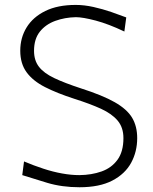

<svg xmlns="http://www.w3.org/2000/svg" viewBox="-20 -766 634 796"><path d="M309.6 10.3Q392.6 10.3 445.6 -17.3Q498.5 -44.9 523.7 -91.1Q548.8 -137.2 548.8 -193.4Q548.8 -242.7 527.6 -278.1Q506.3 -313.5 455.6 -342.3Q404.8 -371.1 316.4 -399.4Q247.6 -421.9 204.6 -442.4Q161.6 -462.9 141.4 -489.3Q121.1 -515.6 121.1 -555.2Q121.1 -604.5 145.3 -634.8Q169.4 -665 209 -679.4Q248.5 -693.8 294.4 -694.8Q323.2 -694.8 376.7 -680.7Q430.2 -666.5 495.6 -635.3L503.4 -693.8Q476.6 -704.1 441.2 -716.3Q405.8 -728.5 367.4 -737.1Q329.1 -745.6 293.9 -745.6Q219.2 -745.6 168 -720.5Q116.7 -695.3 90.3 -652.3Q64 -609.4 64 -555.7Q64 -502.4 90.1 -466.6Q116.2 -430.7 166.5 -405Q216.8 -379.4 288.1 -356.4Q353 -335.9 398.4 -315.2Q443.8 -294.4 467.8 -265.9Q491.7 -237.3 491.7 -193.4Q491.7 -137.2 467 -103.5Q442.4 -69.8 401.1 -55.2Q359.9 -40.5 309.1 -40Q274.9 -40 237.1 -46.9Q199.2 -53.7 159.7 -66.7Q120.1 -79.6 79.6 -96.7L72.3 -40Q114.3 -26.4 175.5 -8.1Q236.8 10.3 309.6 10.3Z"/></svg>

Font: Pinar VF
Style: Regular
Weight: 300
Designer: Amin Abedi
Version: Version 2.000